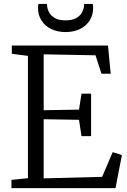

<svg xmlns="http://www.w3.org/2000/svg" viewBox="-20 -980 663 1000"><path d="M125.5 -52V-689L41.5 -700V-743H542.5L556.5 -596H508.5L477.5 -692L207.5 -697V-406L391.5 -409L404.5 -492H454.5V-271H404.5L391.5 -356L207.5 -359V-51L512 -59L567 -187.5L615 -172.5L581.5 0H39.5V-43ZM321.5 -813Q279 -813 246.8 -828.8Q214.5 -844.5 196.2 -873Q178 -901.5 178 -938.5Q178 -943.5 178.5 -949Q179 -954.5 180 -959.5H225Q225 -957 225.2 -953Q225.5 -949 226 -944Q228.5 -927.5 238.2 -911.5Q248 -895.5 268 -884.8Q288 -874 321.5 -874Q355 -874 375 -884.8Q395 -895.5 404.8 -911.5Q414.5 -927.5 417 -944Q418 -949 418 -953Q418 -957 418 -959.5H463Q464 -954.5 464.5 -949Q465 -943.5 465 -938.5Q465 -901.5 446.8 -873Q428.5 -844.5 396.2 -828.8Q364 -813 321.5 -813Z"/></svg>

Font: Merriweather Light
Style: Regular
Weight: 300
Version: Version 2.100